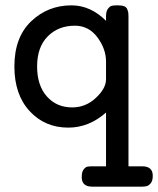

<svg xmlns="http://www.w3.org/2000/svg" viewBox="-20 -468 585 710"><path d="M33.2 -222.2Q33.2 -330.1 95.2 -389.2Q157.2 -448.2 244.1 -448.2Q314.9 -448.2 372.1 -391.1V-408.2Q372.1 -426.3 379.2 -435.5Q386.2 -444.8 393.1 -446.5Q399.9 -448.2 412.1 -448.2H417Q431.2 -448.2 439.7 -444.6Q448.2 -440.9 451.2 -432.4Q454.1 -423.8 454.6 -419.4Q455.1 -415 455.1 -404.8V147H505.9Q544.9 147 544.9 182.1Q544.9 200.2 537.8 209Q530.8 217.8 523.4 220Q516.1 222.2 505.9 222.2H320.8Q282.2 222.2 282.2 187Q282.2 168 289.1 158.9Q295.9 149.9 303 148.4Q310.1 147 320.8 147H372.1V-51.8Q308.6 3.9 233.4 3.9Q232.4 3.9 231.9 3.9Q146 3.9 89.6 -57.1Q33.2 -118.2 33.2 -222.2ZM117.2 -222.2Q117.2 -152.3 153.1 -111.6Q189 -70.8 247.1 -70.8Q296.9 -70.8 334.5 -106Q372.1 -141.1 372.1 -174.8V-240.2Q372.1 -287.1 340.1 -330.1Q308.1 -373 256.8 -373Q195.8 -373 156.5 -333.5Q117.2 -293.9 117.2 -222.2Z"/></svg>

Font: CMU Typewriter Text
Style: Bold
Weight: 700
Version: Version 0.7.0